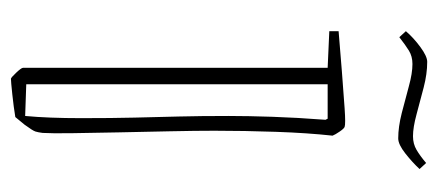

<svg xmlns="http://www.w3.org/2000/svg" viewBox="-245 -546 801 351"><g transform="rotate(90 155.5 -370.5)"><path d="M212 -600Q215 -599 220.5 -591Q226 -583 228 -578Q223 -532 221 -474.5Q219 -417 219 -362Q219 -328 220 -281Q221 -234 222 -186.5Q223 -139 223.5 -101.5Q224 -64 223 -48Q222 -40 220.5 -35Q219 -30 208 -15L194 2Q176 5 152.5 7.5Q129 10 124 10Q122 10 113 0.5Q104 -9 104 -12V-569L37 -572V-589Q72 -592 110.5 -595Q149 -598 178 -600Q207 -602 212 -600ZM134 -18 192 -16Q194 -37 195 -63Q196 -89 196 -118Q196 -175 195 -216Q194 -257 193 -296.5Q192 -336 192 -388Q192 -423 193.5 -468Q195 -513 199 -565L197 -569H134ZM233 -698Q212 -698 186.5 -704.5Q161 -711 137.5 -717.5Q114 -724 97 -724Q83 -724 72.5 -717.5Q62 -711 48 -700L37 -712Q49 -726 66 -738.5Q83 -751 93 -751Q115 -751 140 -744.5Q165 -738 189 -731.5Q213 -725 229 -725Q243 -725 254 -731.5Q265 -738 278 -749L289 -737Q277 -724 260.5 -711Q244 -698 233 -698Z"/></g></svg>

Font: Grenze Gotisch Thin
Style: Regular
Weight: 100
Designer: Renata Polastri
Foundry: Omnibus-Type
Version: Version 1.001